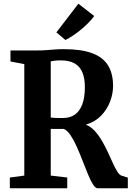

<svg xmlns="http://www.w3.org/2000/svg" viewBox="-20 -1015 713 1035"><path d="M33 0V-58L111 -68.5V-669.5L36.5 -683.5V-743H177.5Q208 -743 230.2 -744.8Q252.5 -746.5 274.2 -748.2Q296 -750 325 -750Q417.5 -750 476 -728.5Q534.5 -707 562 -663Q589.5 -619 589.5 -551.5Q589.5 -509.5 573.2 -467Q557 -424.5 524.8 -391.2Q492.5 -358 443 -343Q469.5 -332.5 491 -309Q512.5 -285.5 530 -255.2Q547.5 -225 562 -193.5Q576.5 -162 589 -134.5Q601.5 -107 613.2 -88.8Q625 -70.5 637 -67.5L669 -57.5V0H507Q494.5 0 481.2 -21Q468 -42 454 -76Q440 -110 425 -148.8Q410 -187.5 393.8 -224Q377.5 -260.5 360 -286.5Q342.5 -312.5 323.5 -320Q313.5 -320 303.8 -320Q294 -320 285.2 -320Q276.5 -320 268.5 -320Q260.5 -320 253.5 -320.5V-68.5L342.5 -58V0ZM320.5 -379Q357.5 -379 383.5 -397.2Q409.5 -415.5 423.5 -452.2Q437.5 -489 437.5 -545.5Q437.5 -592.5 424.2 -624.5Q411 -656.5 382.5 -673Q354 -689.5 307.5 -689.5Q293 -689.5 284 -688.8Q275 -688 268.5 -686.8Q262 -685.5 253.5 -684.5V-381.5Q262.5 -380 275 -379.5Q287.5 -379 299.8 -379Q312 -379 320.5 -379ZM332.5 -799.5 284 -840.5 402.5 -995 488 -928.5Q473.5 -909 454.5 -890Q435.5 -871 414.5 -853.8Q393.5 -836.5 372.8 -822.8Q352 -809 333 -799.5Z"/></svg>

Font: Merriweather 24pt SemiCondensed
Style: Bold
Weight: 700
Width: 4
Designer: Eben Sorkin
Foundry: Eben Sorkin
Version: Version 2.100